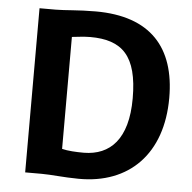

<svg xmlns="http://www.w3.org/2000/svg" viewBox="-53 -804 866 866"><g transform="rotate(5 379.5 -371.5)"><path d="M91.8 0H167C211.9 0 264.6 7.3 334 7.8C563 9.8 710 -137.7 710 -391.1C710 -618.7 594.7 -751 345.7 -751C264.6 -751 209 -743.2 165.5 -743.2H91.8ZM248.5 -120.1V-627C266.6 -628.4 300.8 -633.8 331.1 -633.8C476.1 -633.8 545.9 -567.9 545.9 -374.5C545.9 -189.5 466.3 -112.3 348.1 -111.3C312.5 -111.3 274.4 -113.3 248.5 -120.1Z"/></g></svg>

Font: Merriweather Sans
Style: Bold
Weight: 700
Designer: Eben Sorkin ( eben@eyebytes.com )
Foundry: Eben Sorkin
Version: Version 1.003